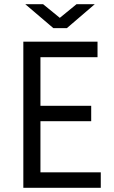

<svg xmlns="http://www.w3.org/2000/svg" viewBox="-20 -900 546 920"><path d="M101.1 -879.9H186.5L266.6 -814.5L346.7 -879.9H434.1L300.3 -765.1H235.8ZM91.8 -700.2H447.3V-626H173.8V-393.1H417V-319.3H173.8V-74.2H462.9V0H91.8Z"/></svg>

Font: Selawik
Style: Regular
Weight: 400
Designer: Aaron Bell
Foundry: Microsoft Corporation
Version: Version 1.01